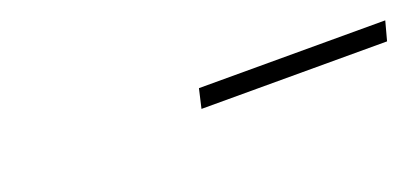

<svg xmlns="http://www.w3.org/2000/svg" viewBox="-15 -783 526 245"><g transform="rotate(-20 248.0 -660.0)"><path d="M237 -647 243 -673H496L489 -647Z"/></g></svg>

Font: TitilliumWebThinItalic
Style: Thin Italic
Weight: 200
Italic angle: -13°
Version: Version 1.001;PS 57.000;hotconv 1.0.70;makeotf.lib2.5.55311